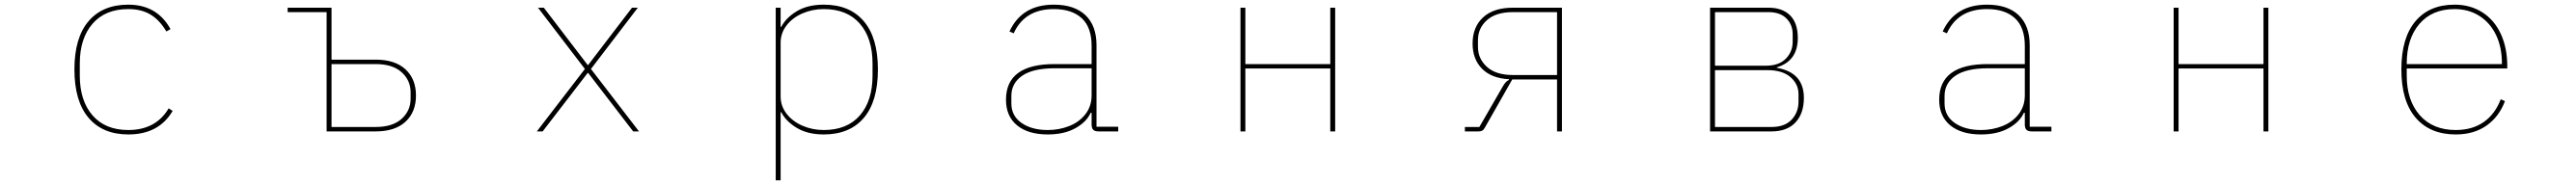

<svg xmlns="http://www.w3.org/2000/svg" viewBox="-20 -564 11040 794"><path d="M299 -266Q299 -402 359.5 -473Q420 -544 530 -544Q653 -544 711 -439L693 -429Q665 -477 626 -501Q587 -525 530 -525Q431 -525 376.5 -462Q322 -399 322 -291V-240Q322 -132 376.5 -69Q431 -6 530 -6Q648 -6 703 -99L720 -88Q661 13 530 13Q420 13 359.5 -58.5Q299 -130 299 -266Z M1380 0V-512H1213V-531H1401V-308H1590Q1673 -308 1718 -266.5Q1763 -225 1763 -154Q1763 -83 1718 -41.5Q1673 0 1590 0ZM1590 -19Q1663 -19 1701.5 -54Q1740 -89 1740 -140V-168Q1740 -219 1701.5 -254Q1663 -289 1590 -289H1401V-19Z M2306 0H2281L2487 -268L2286 -531H2311L2499 -285H2501L2689 -531H2714L2513 -268L2719 0H2694L2501 -251H2499Z M3305 210V-531H3326V-449H3329Q3349 -488 3395.5 -516Q3442 -544 3511 -544Q3622 -544 3682.5 -473Q3743 -402 3743 -266Q3743 -129 3682.5 -58Q3622 13 3511 13Q3442 13 3395.5 -15Q3349 -43 3329 -82H3326V210ZM3720 -240V-291Q3720 -400 3665.5 -462.5Q3611 -525 3511 -525Q3462 -525 3419.5 -506.5Q3377 -488 3351.5 -455Q3326 -422 3326 -381V-150Q3326 -109 3351.5 -76Q3377 -43 3419.5 -24.5Q3462 -6 3511 -6Q3611 -6 3665.5 -68.5Q3720 -131 3720 -240Z M4292 -136Q4292 -289 4500 -289H4659V-367Q4659 -447 4616.5 -486Q4574 -525 4497 -525Q4372 -525 4325 -421L4307 -429Q4360 -544 4497 -544Q4585 -544 4632.5 -499Q4680 -454 4680 -370V-20H4773V0H4689Q4673 0 4666 -7Q4659 -14 4659 -30V-80H4655Q4637 -40 4589 -13.5Q4541 13 4471 13Q4387 13 4339.5 -26Q4292 -65 4292 -136ZM4659 -155V-271H4501Q4408 -271 4361.5 -239Q4315 -207 4315 -152V-120Q4315 -67 4358.5 -36.5Q4402 -6 4471 -6Q4520 -6 4563 -23Q4606 -40 4632.5 -74Q4659 -108 4659 -155Z M5318 0H5297V-531H5318V-289H5682V-531H5703V0H5682V-270H5318Z M6259 0V-19H6321L6422 -194Q6434 -215 6448 -221V-224Q6373 -228 6332.5 -269Q6292 -310 6292 -377Q6292 -448 6337 -489.5Q6382 -531 6465 -531H6675V0H6654V-223H6462L6345 -17Q6340 -7 6333.5 -3.5Q6327 0 6317 0ZM6654 -242V-512H6465Q6392 -512 6353.5 -477.5Q6315 -443 6315 -392V-363Q6315 -312 6353.5 -277Q6392 -242 6465 -242Z M7310 0V-531H7560Q7620 -531 7653 -498Q7686 -465 7686 -401Q7686 -302 7596 -275V-273Q7712 -253 7712 -144Q7712 -77 7676 -38.5Q7640 0 7573 0ZM7549 -282Q7605 -282 7634.5 -312Q7664 -342 7664 -385V-417Q7664 -458 7637 -485Q7610 -512 7560 -512H7331V-282ZM7573 -19Q7630 -19 7659.5 -50.5Q7689 -82 7689 -128V-160Q7689 -203 7654.5 -233Q7620 -263 7555 -263H7331V-19Z M8292 -136Q8292 -289 8500 -289H8659V-367Q8659 -447 8616.5 -486Q8574 -525 8497 -525Q8372 -525 8325 -421L8307 -429Q8360 -544 8497 -544Q8585 -544 8632.5 -499Q8680 -454 8680 -370V-20H8773V0H8689Q8673 0 8666 -7Q8659 -14 8659 -30V-80H8655Q8637 -40 8589 -13.5Q8541 13 8471 13Q8387 13 8339.5 -26Q8292 -65 8292 -136ZM8659 -155V-271H8501Q8408 -271 8361.5 -239Q8315 -207 8315 -152V-120Q8315 -67 8358.5 -36.5Q8402 -6 8471 -6Q8520 -6 8563 -23Q8606 -40 8632.5 -74Q8659 -108 8659 -155Z M9318 0H9297V-531H9318V-289H9682V-531H9703V0H9682V-270H9318Z M10273 -266Q10273 -401 10333 -472.5Q10393 -544 10501 -544Q10568 -544 10619.5 -511.5Q10671 -479 10699 -419Q10727 -359 10727 -279V-270H10296V-240Q10296 -133 10352 -69.5Q10408 -6 10506 -6Q10576 -6 10625 -39.5Q10674 -73 10699 -138L10717 -130Q10692 -63 10638 -25Q10584 13 10506 13Q10396 13 10334.5 -58.5Q10273 -130 10273 -266ZM10296 -291V-289H10704V-293Q10704 -362 10678.5 -414.5Q10653 -467 10607 -496Q10561 -525 10501 -525Q10405 -525 10350.5 -461.5Q10296 -398 10296 -291Z"/></svg>

Font: IBM Plex Sans JP Thin
Style: Regular
Weight: 100
Designer: Mike Abbink; Paul van der Laan; Pieter van Rosmalen; Wujin Sim; Yejin Wi; Jinhee Kim; Boomi Park; Yona Kim; Kichan Ma
Foundry: Sandoll Inc.
Version: Version 1.001